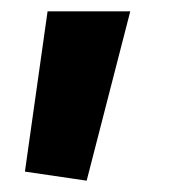

<svg xmlns="http://www.w3.org/2000/svg" viewBox="-20 -180 307 339"><path d="M24 123 64 -160H210L133 139Z"/></svg>

Font: Murecho SemiBold
Style: Regular
Weight: 600
Designer: Neil Summerour
Foundry: Positype
Version: Version 1.010; ttfautohint (v1.8.3)